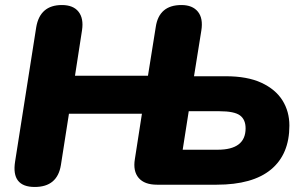

<svg xmlns="http://www.w3.org/2000/svg" viewBox="-20 -734 1203 763"><path d="M118 9Q24 9 40 -92L124 -626Q139 -714 226 -714Q271 -714 292 -687.5Q313 -661 306 -614L278 -433H568L599 -627Q612 -714 701 -714Q745 -714 766.5 -687.5Q788 -661 780 -612L751 -431H877Q963 -431 1019 -405Q1075 -379 1102.5 -335Q1130 -291 1130 -235Q1130 -121 1057 -60.5Q984 0 841 0H604Q554 0 531 -27Q508 -54 516 -102L544 -282H254L222 -78Q208 9 118 9ZM706 -139H845Q956 -139 956 -224Q956 -259 933.5 -275.5Q911 -292 852 -292H730Z"/></svg>

Font: Nunito Black
Style: Italic
Weight: 900
Italic angle: -9°
Designer: Vernon Adams
Foundry: Vernon Adams
Version: Version 3.601; ttfautohint (v1.8.2.53-6de2)